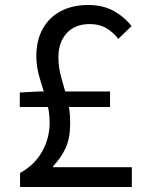

<svg xmlns="http://www.w3.org/2000/svg" viewBox="-20 -746 595 766"><path d="M60 0V-56Q117 -87 147.5 -140.5Q178 -194 178 -257Q178 -302 165 -346Q152 -390 138.5 -434Q125 -478 125 -522Q125 -585 150.5 -631Q176 -677 222.5 -701.5Q269 -726 332 -726Q391 -726 433.5 -702.5Q476 -679 505 -642L452 -591Q431 -618 403.5 -634Q376 -650 338 -650Q279 -650 246 -613.5Q213 -577 213 -518Q213 -476 225 -435Q237 -394 248.5 -350.5Q260 -307 260 -256Q260 -196 242.5 -157Q225 -118 192 -83V-79H506V0ZM59 -319V-377L134 -381H419V-319Z"/></svg>

Font: Noto Sans KR
Style: Regular
Weight: 400
Designer: Ryoko NISHIZUKA  (kana, bopomofo & ideographs); Paul D. Hunt (Latin, Greek & Cyrillic); Sandoll Communications , Soo-you
Foundry: Adobe
Version: Version 2.004-H2;hotconv 1.0.118;makeotfexe 2.5.65603